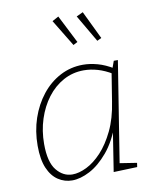

<svg xmlns="http://www.w3.org/2000/svg" viewBox="-87 -846 754 920"><g transform="rotate(-10 290.0 -385.5)"><path d="M190 7Q153 7 122 -13.5Q91 -34 73 -76Q55 -118 55 -185Q55 -256 76 -318Q97 -380 135 -428Q173 -476 224.5 -503Q276 -530 336 -530Q369 -530 406 -520Q443 -510 484 -485L471 -484L485 -523H505L425 -20L414 -37L510 -22L507 -2L392 2L426 -215L436 -223Q408 -143 365 -92Q322 -41 276 -17Q230 7 190 7ZM196 -21Q228 -21 265.5 -39.5Q303 -58 338.5 -96Q374 -134 402.5 -193Q431 -252 443 -333L466 -476L473 -461Q437 -483 402.5 -493Q368 -503 335 -503Q281 -503 235.5 -478Q190 -453 157 -409.5Q124 -366 105.5 -309Q87 -252 87 -188Q87 -100 119 -60.5Q151 -21 196 -21ZM308 -631 329 -642 260 -778 229 -761ZM424 -631 445 -641 379 -778 347 -763Z"/></g></svg>

Font: Bitter Thin ExtraLight
Style: Italic
Weight: 250
Italic angle: -9°
Version: Version 2.002